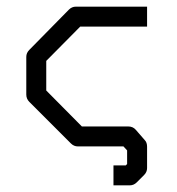

<svg xmlns="http://www.w3.org/2000/svg" viewBox="-20 -490 532 577"><path d="M422 -470V-410H221L119 -307V-218L226 -110H365Q379.5 -110 388 -100L415 -69Q422 -62 422 -49V15Q422 27 413 36L391 58Q382 67 370 67H321V7H358L362 3V-38L351 -50H214Q202 -50 193 -59L68 -184Q59 -193 59 -206V-319Q59 -331 68 -340L187 -461Q196 -470 208 -470Z"/></svg>

Font: IBM 3270 Semi-Condensed
Style: Condensed
Weight: 400
Monospace: yes
Version: Version 2.3.1